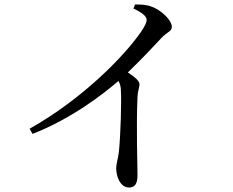

<svg xmlns="http://www.w3.org/2000/svg" viewBox="-20 -792 1040 856"><path d="M575 -754C615 -735 634 -719 634 -703C634 -693 626 -675 608 -649C536 -545 353 -354 112 -218L125 -195C300 -263 443 -375 508 -431C516 -417 519 -404 519 -387C522 -343 518 -192 510 -114C506 -82 498 -61 498 -42C498 -4 517 44 555 44C581 44 593 28 593 -11C593 -68 587 -218 593 -361C594 -387 602 -402 602 -416C602 -432 579 -450 550 -469C613 -530 663 -583 699 -622C727 -652 746 -651 746 -673C746 -702 697 -749 654 -763C630 -772 606 -772 582 -772Z"/></svg>

Font: Noto Serif TC Medium
Style: Regular
Weight: 500
Designer: Ryoko NISHIZUKA 西塚涼子 (kana & ideographs); Frank Grießhammer (Latin, Greek & Cyrillic); Wenlong ZHANG 张文龙 (bopomofo); San
Foundry: Adobe
Version: Version 2.001;hotconv 1.1.0;makeotfexe 2.6.0